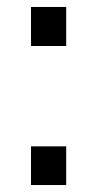

<svg xmlns="http://www.w3.org/2000/svg" viewBox="-20 -531 279 551"><path d="M170 -399H69V-511H170ZM170 0H69V-111H170Z"/></svg>

Font: Chivo
Style: Regular
Weight: 400
Designer: Hector Gatti
Foundry: Omnibus-Type
Version: Version 1.003